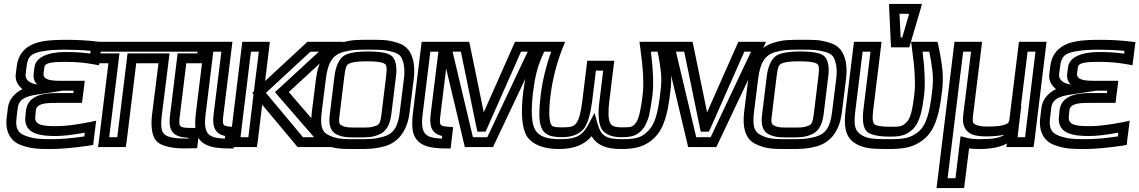

<svg xmlns="http://www.w3.org/2000/svg" viewBox="-20 -721 5780 974"><path d="M159 -131 162 -162C167 -196 209 -199 266 -199H371H396L399 -224L407 -286L410 -311H385H297C239 -311 197 -314 201 -350L205 -380C207 -398 229 -407 303 -407H319C366 -407 410 -403 454 -395L482 -390L486 -420L494 -485L497 -507L475 -510C425 -516 372 -519 318 -519C270 -519 230 -517 201 -512C133 -501 75 -467 65 -385L60 -346C56 -312 71 -287 94 -269C52 -248 25 -215 20 -174L14 -124C5 -55 33 -5 84 14C134 33 170 35 236 35C289 35 354 29 431 18L453 14L455 -7L464 -78L468 -109L437 -102C365 -88 310 -81 270 -81C201 -81 153 -84 159 -131ZM169 -292C132 -298 106 -315 110 -346L115 -385C121 -440 145 -453 203 -462H204C229 -467 265 -469 312 -469C357 -469 400 -467 441 -463L440 -449C402 -454 364 -457 326 -457H310C224 -457 161 -431 155 -380L151 -350C148 -323 155 -305 169 -292ZM109 -131C97 -37 194 -31 264 -31C301 -31 350 -37 410 -48L408 -29C342 -19 288 -15 242 -15C178 -15 150 -17 107 -33C71 -47 57 -70 64 -124L70 -174C75 -212 99 -231 167 -241L293 -260V-261H354L352 -249H272C214 -249 122 -243 112 -162L109 -131Z M892 -131 925 -400H1000H1025L1028 -425L1035 -484L1038 -509H1013H470H445L442 -484L435 -425L432 -400H457H530L481 0L477 25H502H593H618L622 0L671 -400H784L751 -137C744 -74 752 -24 778 -1C803 21 853 32 919 32C926 32 948 31 955 31H980L983 6L989 -47L992 -72H967H960C889 -72 885 -74 892 -131ZM842 -131C832 -49 866 -25 936 -22V-18C931 -18 927 -18 925 -18C864 -18 830 -25 814 -40C799 -53 794 -81 801 -137L837 -425L840 -450H815H652H627L624 -425L575 -25H534L583 -425L586 -450H561H488L489 -459H982L981 -450H906H881L878 -425L842 -131Z M1113 -136 1156 -484 1159 -509H1134H1043H1018L1015 -484L973 -141C969 -107 969 -76 974 -53C990 19 1059 32 1140 32H1165L1168 7L1175 -53L1178 -76L1155 -78C1109 -81 1107 -85 1113 -136ZM1063 -136C1056 -75 1073 -42 1122 -31L1121 -18C1062 -20 1032 -30 1023 -70C1019 -88 1019 -110 1023 -141L1062 -459H1103L1063 -136Z M1573 -25H1517L1329 -250L1555 -459H1598L1394 -271L1375 -254L1390 -236L1573 -25ZM1287 0 1310 -190 1483 17 1490 25H1500H1626H1686L1649 -18L1445 -254L1676 -467L1722 -509H1663H1550H1539L1531 -501L1325 -310L1346 -484L1349 -509H1324H1234H1209L1206 -484L1147 0L1143 25H1168H1258H1283L1287 0ZM1240 -25H1200L1253 -459H1293L1268 -258L1260 -250L1266 -242L1240 -25Z M2079 -321C2083 -355 2082 -386 2077 -410C2066 -457 2046 -489 1996 -504C1946 -520 1918 -519 1855 -519C1792 -519 1764 -520 1711 -504C1634 -482 1594 -410 1583 -321L1562 -153C1553 -78 1566 -17 1619 9C1671 35 1711 35 1787 35C1848 35 1880 35 1931 21C2007 0 2048 -66 2058 -153L2079 -321ZM2029 -321 2008 -153C1999 -77 1977 -42 1923 -27C1879 -15 1855 -15 1793 -15C1717 -15 1689 -15 1646 -36C1611 -53 1604 -86 1612 -153L1633 -321C1643 -400 1665 -441 1720 -457C1765 -469 1786 -469 1849 -469C1912 -469 1933 -469 1975 -457C2011 -446 2019 -433 2028 -394C2032 -374 2033 -351 2029 -321ZM1915 -140C1910 -103 1906 -91 1890 -84C1863 -73 1849 -74 1801 -74C1753 -74 1738 -73 1714 -84C1699 -91 1698 -103 1703 -140L1727 -336C1732 -377 1738 -392 1749 -397C1764 -406 1792 -410 1842 -410C1891 -410 1919 -406 1932 -397C1941 -392 1944 -377 1939 -336L1915 -140ZM1965 -140 1989 -336C1995 -385 1987 -425 1962 -441C1942 -454 1901 -460 1848 -460C1795 -460 1753 -454 1729 -441C1701 -425 1683 -385 1677 -336L1653 -140C1647 -97 1652 -56 1688 -39C1722 -23 1748 -24 1794 -24C1841 -24 1867 -23 1904 -39C1945 -56 1959 -97 1965 -140Z M2214 -136 2257 -484 2260 -509H2235H2144H2119L2116 -484L2074 -141C2070 -107 2070 -76 2075 -53C2091 19 2160 32 2241 32H2266L2269 7L2276 -53L2279 -76L2256 -78C2210 -81 2208 -85 2214 -136ZM2164 -136C2157 -75 2174 -42 2223 -31L2222 -18C2163 -20 2133 -30 2124 -70C2120 -88 2120 -110 2124 -141L2163 -459H2204L2164 -136Z M2698 -509H2611H2593L2585 -492L2434 -151L2364 -492L2360 -509H2342H2247H2211L2219 -476L2334 8L2338 25H2355H2463H2481L2489 8L2718 -476L2733 -509H2698ZM2657 -459 2452 -25H2379L2276 -459H2318L2398 -70L2402 -53H2420H2425H2443L2451 -70L2623 -459H2657Z M2634 -252C2621 -146 2628 -68 2654 -28C2682 13 2739 35 2814 35C2890 35 2943 15 2981 -30C3008 15 3055 35 3130 35C3205 35 3254 22 3299 -21C3352 -72 3369 -157 3380 -252C3386 -293 3386 -332 3383 -364C3380 -397 3373 -439 3362 -492L3358 -509H3340H3256H3224L3228 -478C3243 -372 3247 -294 3240 -239C3235 -196 3229 -163 3223 -139C3217 -116 3211 -104 3203 -94C3187 -76 3179 -75 3135 -75C3098 -75 3083 -82 3075 -97C3066 -116 3064 -151 3071 -208L3093 -388L3096 -413H3071H2984H2959L2956 -388L2934 -208C2927 -150 2917 -115 2904 -97C2893 -81 2877 -75 2839 -75C2779 -75 2774 -77 2768 -119C2765 -144 2766 -183 2773 -239C2783 -319 2803 -398 2834 -477L2847 -509H2814H2729H2711L2703 -492C2663 -407 2648 -358 2634 -252ZM2684 -252C2696 -346 2708 -388 2741 -459H2776C2750 -386 2732 -312 2723 -239C2716 -181 2714 -135 2718 -106C2728 -42 2761 -25 2833 -25C2880 -25 2922 -41 2944 -71C2963 -98 2976 -146 2984 -208L3003 -363H3040L3021 -208C3013 -147 3016 -99 3029 -72C3044 -41 3082 -25 3129 -25C3177 -25 3208 -29 3239 -64C3253 -80 3264 -105 3272 -132C3278 -158 3284 -194 3290 -239C3296 -292 3294 -366 3282 -459H3316C3325 -416 3330 -381 3333 -354C3336 -324 3335 -291 3330 -252C3319 -159 3306 -93 3266 -55C3233 -22 3205 -15 3136 -15C3054 -15 3029 -32 3012 -91L2996 -148L2966 -91C2934 -32 2903 -15 2820 -15C2754 -15 2717 -29 2697 -59C2677 -90 2672 -151 2684 -252Z M3831 -509H3744H3726L3718 -492L3567 -151L3497 -492L3493 -509H3475H3380H3344L3352 -476L3467 8L3471 25H3488H3596H3614L3622 8L3851 -476L3866 -509H3831ZM3790 -459 3585 -25H3512L3409 -459H3451L3531 -70L3535 -53H3553H3558H3576L3584 -70L3756 -459H3790Z M4272 -321C4276 -355 4275 -386 4270 -410C4259 -457 4239 -489 4189 -504C4139 -520 4111 -519 4048 -519C3985 -519 3957 -520 3904 -504C3827 -482 3787 -410 3776 -321L3755 -153C3746 -78 3759 -17 3812 9C3864 35 3904 35 3980 35C4041 35 4073 35 4124 21C4200 0 4241 -66 4251 -153L4272 -321ZM4222 -321 4201 -153C4192 -77 4170 -42 4116 -27C4072 -15 4048 -15 3986 -15C3910 -15 3882 -15 3839 -36C3804 -53 3797 -86 3805 -153L3826 -321C3836 -400 3858 -441 3913 -457C3958 -469 3979 -469 4042 -469C4105 -469 4126 -469 4168 -457C4204 -446 4212 -433 4221 -394C4225 -374 4226 -351 4222 -321ZM4108 -140C4103 -103 4099 -91 4083 -84C4056 -73 4042 -74 3994 -74C3946 -74 3931 -73 3907 -84C3892 -91 3891 -103 3896 -140L3920 -336C3925 -377 3931 -392 3942 -397C3957 -406 3985 -410 4035 -410C4084 -410 4112 -406 4125 -397C4134 -392 4137 -377 4132 -336L4108 -140ZM4158 -140 4182 -336C4188 -385 4180 -425 4155 -441C4135 -454 4094 -460 4041 -460C3988 -460 3946 -454 3922 -441C3894 -425 3876 -385 3870 -336L3846 -140C3840 -97 3845 -56 3881 -39C3915 -23 3941 -24 3987 -24C4034 -24 4060 -23 4097 -39C4138 -56 4152 -97 4158 -140Z M4483 35C4563 35 4614 28 4666 -14C4727 -62 4746 -152 4758 -252C4764 -293 4764 -332 4761 -364C4758 -397 4751 -439 4740 -492L4736 -509H4718H4634H4602L4606 -478C4621 -372 4625 -294 4618 -239C4609 -171 4602 -121 4576 -98C4555 -79 4546 -78 4499 -78C4448 -78 4423 -83 4415 -92C4407 -100 4404 -121 4410 -165L4449 -484L4452 -509H4427H4337H4312L4309 -484L4270 -166C4261 -93 4264 -35 4308 -1C4352 33 4406 35 4483 35ZM4489 -15C4413 -15 4375 -16 4342 -42C4313 -64 4311 -97 4320 -166L4356 -459H4396L4360 -165C4354 -115 4358 -74 4376 -55C4394 -37 4436 -28 4493 -28C4543 -28 4572 -32 4607 -62C4649 -100 4659 -170 4668 -239C4674 -292 4672 -366 4660 -459H4694C4703 -416 4708 -381 4711 -354C4714 -324 4713 -291 4708 -252C4696 -155 4682 -87 4637 -51C4597 -20 4566 -15 4489 -15ZM4599 -502 4649 -672 4657 -701H4628H4520H4490L4491 -672L4499 -502L4500 -481H4522H4572H4593L4599 -502ZM4557 -531H4549L4543 -651H4592L4557 -531Z M5227 0 5286 -484 5289 -509H5264H5174H5149L5146 -484L5101 -119C5099 -101 5096 -96 5083 -91C5066 -83 5037 -79 4988 -79C4967 -79 4952 -81 4939 -85C4915 -92 4912 -99 4916 -134L4959 -484L4962 -509H4937H4847H4822L4819 -484L4734 208L4731 233H4756H4846H4871L4874 208L4896 32C4912 34 4930 35 4948 35C5005 35 5053 26 5088 7L5085 25H5110H5198H5223L5227 0ZM5076 -38C5054 -22 5016 -15 4954 -15C4926 -15 4903 -17 4883 -22L4853 -30L4849 2L4827 183H4787L4866 -459H4906L4866 -134C4860 -86 4877 -49 4920 -36C4936 -32 4958 -29 4982 -29C5020 -29 5052 -32 5076 -38ZM5180 -25H5142L5146 -59L5161 -184H5159L5193 -459H5233L5180 -25Z M5402 -131 5405 -162C5410 -196 5452 -199 5509 -199H5614H5639L5642 -224L5650 -286L5653 -311H5628H5540C5482 -311 5440 -314 5444 -350L5448 -380C5450 -398 5472 -407 5546 -407H5562C5609 -407 5653 -403 5697 -395L5725 -390L5729 -420L5737 -485L5740 -507L5718 -510C5668 -516 5615 -519 5561 -519C5513 -519 5473 -517 5444 -512C5376 -501 5318 -467 5308 -385L5303 -346C5299 -312 5314 -287 5337 -269C5295 -248 5268 -215 5263 -174L5257 -124C5248 -55 5276 -5 5327 14C5377 33 5413 35 5479 35C5532 35 5597 29 5674 18L5696 14L5698 -7L5707 -78L5711 -109L5680 -102C5608 -88 5553 -81 5513 -81C5444 -81 5396 -84 5402 -131ZM5412 -292C5375 -298 5349 -315 5353 -346L5358 -385C5364 -440 5388 -453 5446 -462H5447C5472 -467 5508 -469 5555 -469C5600 -469 5643 -467 5684 -463L5683 -449C5645 -454 5607 -457 5569 -457H5553C5467 -457 5404 -431 5398 -380L5394 -350C5391 -323 5398 -305 5412 -292ZM5352 -131C5340 -37 5437 -31 5507 -31C5544 -31 5593 -37 5653 -48L5651 -29C5585 -19 5531 -15 5485 -15C5421 -15 5393 -17 5350 -33C5314 -47 5300 -70 5307 -124L5313 -174C5318 -212 5342 -231 5410 -241L5536 -260V-261H5597L5595 -249H5515C5457 -249 5365 -243 5355 -162L5352 -131Z"/></svg>

Font: Gamestation Display Outline
Style: Italic
Weight: 400
Designer: Jonas Hecksher
Foundry: Jonas Hecksher, Playtypeª, e-types AS
Version: Version 1.003